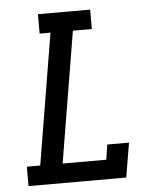

<svg xmlns="http://www.w3.org/2000/svg" viewBox="-53 -781 705 828"><g transform="rotate(-5 300.0 -367.5)"><path d="M37 0V-84H95L189 -651H142V-735H368V-651H286L192 -84H381L391 -149H485L460 0Z"/></g></svg>

Font: Iosevka Curly Slab MdExObl
Style: Regular
Weight: 500
Width: 7
Italic angle: -9°
Monospace: yes
Designer: Belleve Invis
Foundry: Belleve Invis
Version: Version 11.1.0; ttfautohint (v1.8.3)